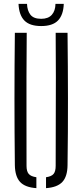

<svg xmlns="http://www.w3.org/2000/svg" viewBox="-20 -970 427 995"><path d="M57 -114Q55 -287.5 55 -457Q55 -626.5 57 -800H118.5Q117.5 -684.5 117.2 -570Q117 -455.5 117.2 -341Q117.5 -226.5 117.5 -110.5Q117.5 -82 128.8 -68.8Q140 -55.5 168.5 -51.5V5Q110 1 84 -27.2Q58 -55.5 57 -114ZM218.5 5V-51.5Q247 -55.5 257.8 -68.8Q268.5 -82 268.5 -110.5Q268.5 -226.5 269 -341Q269.5 -455.5 269.5 -570Q269.5 -684.5 268.5 -800H330Q332 -626.5 332.2 -457Q332.5 -287.5 330 -114Q329.5 -55.5 303.2 -27.2Q277 1 218.5 5ZM193.5 -835Q134 -835 106.2 -863.8Q78.5 -892.5 76 -950H120Q121 -915.5 137.5 -894Q154 -872.5 193.5 -872.5Q230 -872.5 248.5 -893.2Q267 -914 267.5 -950H310.5Q308.5 -893 280.8 -864Q253 -835 193.5 -835Z"/></svg>

Font: Big Shoulders Stencil Text Thin Light
Style: Regular
Weight: 300
Version: Version 2.001